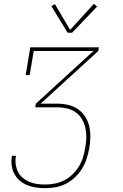

<svg xmlns="http://www.w3.org/2000/svg" viewBox="-20 -777 640 1002"><path d="M216 205Q191 205 167.5 201.5Q144 198 122.5 189.5Q101 181 83.5 166Q66 151 55 130.5Q44 110 41 86Q38 62 42 38Q42 38 42 37.5Q42 37 42 36H63Q63 36 63 36.5Q63 37 63 38Q59 59 62 80.5Q65 102 74 120Q83 138 98.5 151Q114 164 133 172Q152 180 173 183Q194 186 216 186Q241 186 266.5 181Q292 176 315.5 164Q339 152 358.5 133Q378 114 392 91Q406 68 413.5 43Q421 18 425 -7Q430 -33 430.5 -59Q431 -85 425.5 -109.5Q420 -134 407.5 -155.5Q395 -177 375 -191Q355 -205 330 -211Q305 -217 279 -217H164L167 -236L468 -511H156L135 -385H114L138 -530H496L493 -511L192 -236H279Q308 -236 336 -229.5Q364 -223 386.5 -207.5Q409 -192 424 -169Q439 -146 445.5 -118.5Q452 -91 451.5 -62Q451 -33 446 -4Q441 23 432.5 50Q424 77 409 102Q394 127 372 147.5Q350 168 324.5 181.5Q299 195 271 200Q243 205 216 205ZM333 -606 248 -745 267 -755 346 -621 470 -757 487 -743 356 -606Z"/></svg>

Font: Iosevka Slab ThExObl
Style: Regular
Weight: 100
Width: 7
Italic angle: -9°
Monospace: yes
Designer: Belleve Invis
Foundry: Belleve Invis
Version: Version 11.1.1; ttfautohint (v1.8.3)